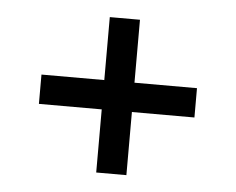

<svg xmlns="http://www.w3.org/2000/svg" viewBox="-36 -603 545 443"><g transform="rotate(5 236.0 -381.0)"><path d="M201.5 -201.3V-347.5H56V-415.4H201.5V-561.2H271.4V-415.4H416.2V-347.5H271.4V-201.3Z"/></g></svg>

Font: Big Shoulders Stencil Text SC Thin
Style: Regular
Weight: 100
Designer: Patric King
Foundry: XO Type Co
Version: Version 2.001